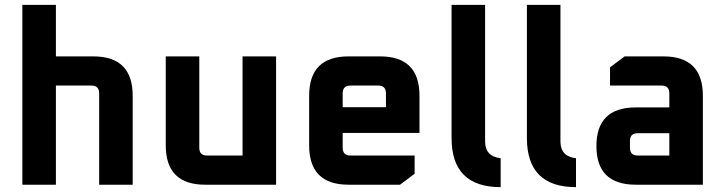

<svg xmlns="http://www.w3.org/2000/svg" viewBox="-20 -760 2980 790"><path d="M72 0V-740H210V-528H364Q526 -528 526 -366V0H388V-376Q388 -408 356 -408H210V0Z M662 -162V-528H800V-152Q800 -120 832 -120H978V-528H1116V0H824Q662 0 662 -162Z M1252 -162V-366Q1252 -528 1414 -528H1544Q1706 -528 1706 -366V-213H1390V-152Q1390 -120 1422 -120H1686V-45L1626 0H1414Q1252 0 1252 -162ZM1390 -319H1568V-376Q1568 -408 1536 -408H1422Q1390 -408 1390 -376Z M1838 -192V-740H1976V-178Q1976 -116 2040 -109V10Q1838 10 1838 -192Z M2148 -192V-740H2286V-178Q2286 -116 2350 -109V10Q2148 10 2148 -192Z M2596 0Q2434 0 2434 -159Q2434 -318 2596 -318H2734V-376Q2734 -408 2702 -408H2490V-483L2550 -528H2710Q2872 -528 2872 -366V0ZM2572 -152Q2572 -120 2604 -120H2734V-212H2604Q2572 -212 2572 -180Z"/></svg>

Font: Oxanium ExtraLight
Style: Bold
Weight: 700
Version: Version 2.000